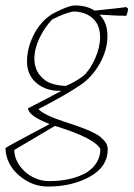

<svg xmlns="http://www.w3.org/2000/svg" viewBox="-31 -477 490 704"><path d="M145 207Q86 207 38.5 166Q-9 125 -11 66Q9 53 78.5 16.5Q148 -20 151 -22Q72 -53 72 -80Q147 -118 194 -144Q140 -142 104 -171.5Q68 -201 68 -252Q68 -298 90 -344Q112 -390 148 -417Q160 -427 193.5 -442Q227 -457 244 -457Q287 -457 316 -438Q421 -449 432 -451L439 -445Q437 -430 432 -419Q401 -419 339 -423L335 -422Q363 -394 363 -345Q363 -294 334.5 -243.5Q306 -193 262 -164Q214 -131 110 -77Q128 -56 207 -30Q213 -28 228.5 -23Q244 -18 252 -15Q260 -12 275 -6.5Q290 -1 298.5 3Q307 7 318.5 13Q330 19 337 25Q344 31 351 38.5Q358 46 361 54Q364 62 364 71Q364 134 299 170.5Q234 207 145 207ZM210 -162Q241 -174 275 -199Q300 -222 318 -263Q336 -304 336 -340Q336 -385 310 -409Q284 -433 241 -435Q212 -432 161 -406Q133 -378 114 -338Q95 -298 95 -261Q96 -225 114.5 -202Q133 -179 157 -171Q181 -163 210 -162ZM68 159Q106 187 149 187Q234 187 289 154Q337 121 337 69Q316 31 185 -11Q183 -12 178 -13Q173 -14 170 -15L21 73Q23 122 68 159Z"/></svg>

Font: Albura ExtraLight
Style: Italic
Weight: 156
Italic angle: -7°
Designer: Mercedes Jáuregui
Foundry: Omnibus-Type Team
Version: Version 1.000